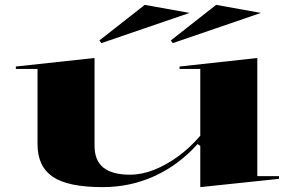

<svg xmlns="http://www.w3.org/2000/svg" viewBox="-20 -753 1198 788"><path d="M401 15Q259 15 196.5 -27.5Q134 -70 134 -161V-470H45V-480L368 -515V-155Q368 -94 404.5 -65Q441 -36 513 -36Q562 -36 612.5 -56Q663 -76 711.5 -111.5Q760 -147 802 -196V-470H717V-480L1036 -515V-30H1125V-19L802 15V-154L791 -162Q714 -76 614.5 -30.5Q515 15 401 15ZM689 -576 681 -587 867 -733 1051 -700ZM396 -576 388 -587 574 -733 758 -700Z"/></svg>

Font: Kalnia Expanded
Style: Regular
Weight: 400
Width: 7
Designer: Frida Medrano
Foundry: Frida Medrano
Version: Version 1.105